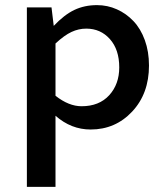

<svg xmlns="http://www.w3.org/2000/svg" viewBox="-20 -500 654 750"><path d="M85 230V-471.2H181.2L189.9 -398.9Q231 -442.4 270.5 -461.2Q310.1 -480 358.9 -480Q399.9 -480 436.5 -463.6Q473.1 -447.3 501.2 -417.7Q529.3 -388.2 545.7 -343.3Q562 -298.3 562 -244.1Q562 -134.3 496.3 -64.2Q430.7 5.9 334 5.9Q257.8 5.9 196.8 -47.9V230ZM316.9 -388.2Q287.1 -388.2 259.3 -375.2Q231.4 -362.3 196.8 -330.1V-126Q248.5 -85 298.8 -85Q367.2 -85 406.5 -127.9Q445.8 -170.9 445.8 -236.8Q445.8 -306.2 409.4 -347.2Q373 -388.2 316.9 -388.2Z"/></svg>

Font: IntelOne Mono Medium
Style: Regular
Weight: 500
Designer: Fred Shallcrass
Foundry: Frere-Jones Type LLC
Version: Version 1.200;hotconv 1.1.0;makeotfexe 2.6.0;FJTRelease1.2